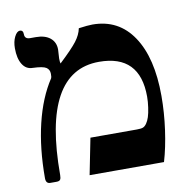

<svg xmlns="http://www.w3.org/2000/svg" viewBox="-70 -658 733 731"><g transform="rotate(-10 296.5 -292.5)"><path d="M541 -250Q541 -185.1 531.7 -118.9Q522.5 -52.7 506.8 0H219.2L247.1 -140.1H426.8Q443.4 -140.1 450.7 -143.1Q458 -146 464.6 -155.3Q471.2 -164.6 475.8 -178.7Q480.5 -192.9 483.6 -215.1Q486.8 -237.3 486.8 -256.8Q486.8 -418.9 329.1 -418.9Q108.9 -418.9 108.9 -20Q108.9 -7.3 105.2 -2.2Q101.6 2.9 90.8 2.9H66.9Q49.8 2.9 49.8 -18.1Q49.8 -133.3 72.5 -227.8Q95.2 -322.3 139.2 -389.2Q141.1 -392.1 141.1 -405.8Q141.1 -421.9 128.9 -430.2Q116.7 -438.5 77.1 -439.9Q51.3 -439.9 37.1 -462.9Q22.9 -485.8 22.9 -524.9Q22.9 -550.8 32.2 -569.3Q41.5 -587.9 53.2 -587.9Q65.9 -587.9 65.9 -571.8Q65.9 -553.2 86.9 -553.2H108.9Q144 -553.2 164.1 -536.9Q184.1 -520.5 184.1 -492.2L182.1 -458Q182.1 -443.8 184.1 -438Q233.4 -484.4 252.2 -508.8Q271 -533.2 275.9 -558.1Q311.5 -563 329.1 -563Q430.2 -563 485.6 -480.2Q541 -397.5 541 -250Z"/></g></svg>

Font: Liberation Serif
Style: Bold
Weight: 700
Designer: Steve Matteson
Foundry: Ascender Corporation
Version: Version 2.1.5